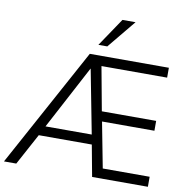

<svg xmlns="http://www.w3.org/2000/svg" viewBox="-109 -1047 1117 1142"><g transform="rotate(10 449.5 -475.5)"><path d="M-9.8 0 381.8 -718.8H859.4V-659.2H462.9L511.7 -394.5H839.8V-335H523.4L576.2 -60.5H859.4V0H522.5L487.3 -189.5H167L64.5 0ZM197.3 -248H476.6L402.3 -632.8H401.4ZM422.9 -780.3 538.1 -951.2H617.2L476.6 -780.3Z"/></g></svg>

Font: Min Sans Light
Style: Regular
Weight: 300
Designer: Jinseong-Kim, NotoSansCJK, Nunito
Foundry: Jinseong-Kim
Version: Version 1.400;Glyphs 3.1.2 (3151)